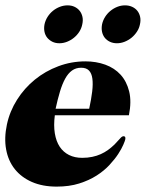

<svg xmlns="http://www.w3.org/2000/svg" viewBox="-21 -692 560 720"><path d="M146 -601.1Q149.4 -616.2 157.7 -629.2Q166 -642.1 177.7 -651.6Q189.5 -661.1 203.6 -666.5Q217.8 -671.9 232.4 -671.9Q247.1 -671.9 258.5 -666.5Q270 -661.1 277.6 -651.6Q285.2 -642.1 288.1 -629.2Q291 -616.2 287.6 -601.1Q284.7 -585.9 276.4 -573Q268.1 -560.1 256.3 -550.5Q244.6 -541 230.5 -535.4Q216.3 -529.8 201.7 -529.8Q187 -529.8 175.5 -535.4Q164.1 -541 156.2 -550.5Q148.4 -560.1 145.8 -573Q143.1 -585.9 146 -601.1ZM361.8 -601.1Q365.2 -616.2 373.5 -629.2Q381.8 -642.1 393.6 -651.6Q405.3 -661.1 419.2 -666.5Q433.1 -671.9 447.8 -671.9Q462.4 -671.9 474.4 -666.5Q486.3 -661.1 493.9 -651.6Q501.5 -642.1 504.4 -629.2Q507.3 -616.2 503.9 -601.1Q501 -585.9 492.4 -573Q483.9 -560.1 472.2 -550.5Q460.4 -541 446.3 -535.4Q432.1 -529.8 417.5 -529.8Q402.8 -529.8 391.1 -535.4Q379.4 -541 371.8 -550.5Q364.3 -560.1 361.6 -573Q358.9 -585.9 361.8 -601.1ZM313.5 -284.2Q321.3 -320.3 324.7 -348.6Q328.1 -377 325.4 -397Q322.8 -417 312.7 -427.5Q302.7 -438 283.2 -438Q263.7 -438 249 -427.5Q234.4 -417 223.4 -397Q212.4 -377 203.9 -348.6Q195.3 -320.3 187.5 -284.2ZM184.6 -259.8Q179.7 -221.7 184.6 -191.9Q189.5 -162.1 202.9 -141.8Q216.3 -121.6 237.8 -110.8Q259.3 -100.1 287.1 -100.1Q307.6 -100.1 325 -103.8Q342.3 -107.4 356.9 -114Q371.6 -120.6 384 -129.6Q396.5 -138.7 408.2 -149.9Q422.9 -165 429.7 -173.1Q436.5 -181.2 442.4 -181.2Q451.2 -181.2 448.7 -168.9Q447.8 -164.1 441.4 -149.2Q435.1 -134.3 422.4 -114.7Q409.7 -95.2 389.6 -73.5Q369.6 -51.8 341.3 -33.7Q313 -15.6 275.9 -3.9Q238.8 7.8 191.4 7.8Q138.7 7.8 98.9 -9.5Q59.1 -26.9 34.4 -57.9Q9.8 -88.9 2 -131.6Q-5.9 -174.3 4.9 -225.1Q15.6 -274.9 43 -318.1Q70.3 -361.3 109.6 -393.3Q148.9 -425.3 197.8 -443.6Q246.6 -461.9 299.3 -461.9Q339.4 -461.9 373.8 -449.5Q408.2 -437 431.2 -411.9Q454.1 -386.7 463.4 -348.9Q472.7 -311 462.4 -259.8Z"/></svg>

Font: XB Zar
Style: Bold Italic
Weight: 700
Italic angle: -12°
Designer: Behnam
Foundry: Irmug
Version: Version 8.005 2009